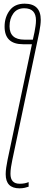

<svg xmlns="http://www.w3.org/2000/svg" viewBox="-20 -786 243 1046"><path d="M86 240Q102 240 115 237Q128 234 136 231V206Q116 215 87 215Q37 215 37 161Q37 144 40 124.5Q43 105 47 86L194 -611Q202 -653 202 -678Q202 -766 114 -766Q60 -766 32.5 -729Q5 -692 5 -641Q5 -545 106 -545H154L21 86Q17 106 14 126Q11 146 11 163Q11 240 86 240ZM113 -570Q32 -570 32 -643Q32 -684 52.5 -712.5Q73 -741 112 -741Q176 -741 176 -675Q176 -660 173.5 -644Q171 -628 168 -611L159 -570Z"/></svg>

Font: Noto Sans UI SemiCondensed Thin
Style: Italic
Weight: 250
Width: 4
Italic angle: -12°
Designer: Monotype Design Team
Foundry: Monotype Imaging Inc.
Version: Version 1.901